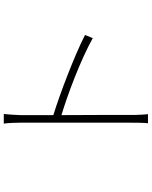

<svg xmlns="http://www.w3.org/2000/svg" viewBox="89 -890 821 1040"><g transform="rotate(-90 500.0 -370.5)"><path d="M355 -83Q355 -93 355 -133.5Q355 -174 355 -233.5Q355 -293 355 -359.5Q355 -426 355 -489Q355 -552 355 -600Q355 -648 355 -669Q355 -686 354 -713Q353 -740 350 -761H402Q400 -741 398 -713Q396 -685 396 -669Q396 -621 396 -561Q396 -501 396 -437.5Q396 -374 396.5 -313.5Q397 -253 397 -203.5Q397 -154 397 -121.5Q397 -89 397 -83Q397 -65 397 -46.5Q397 -28 398.5 -11Q400 6 401 20H352Q354 0 354.5 -28Q355 -56 355 -83ZM388 -495Q437 -480 495 -459.5Q553 -439 613 -415.5Q673 -392 729 -368Q785 -344 830 -321L813 -279Q770 -303 714 -328.5Q658 -354 598.5 -377.5Q539 -401 484 -420Q429 -439 388 -451Z"/></g></svg>

Font: Noto Sans SC ExtraLight
Style: Regular
Weight: 250
Designer: Ryoko NISHIZUKA 西塚涼子 (kana, bopomofo & ideographs); Paul D. Hunt (Latin, Greek & Cyrillic); Sandoll Communications 산돌커뮤니
Foundry: Adobe
Version: Version 2.004-H2;hotconv 1.0.118;makeotfexe 2.5.65603